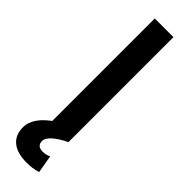

<svg xmlns="http://www.w3.org/2000/svg" viewBox="-318 -728 944 944"><g transform="rotate(45 154.0 -256.5)"><path d="M89 0V-730H219V0ZM144 217Q79 217 44 188.5Q9 160 9 107Q9 71 33 37Q57 3 106 -29L219 0Q173 22 148 45Q123 68 123 87Q123 123 162 123Q185 123 205 113L221 206Q187 217 144 217Z"/></g></svg>

Font: M PLUS 1 SemiBold
Style: Regular
Weight: 600
Designer: Coji Morishita
Foundry: UNDERFOREST DESIGN
Version: Version 1.001